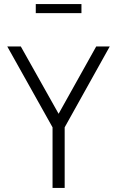

<svg xmlns="http://www.w3.org/2000/svg" viewBox="-20 -930 579 950"><path d="M157 -910H383V-865H157ZM240 0V-300L16 -700H83L270 -367L456 -700H523L300 -300V0Z"/></svg>

Font: Haskoy Light
Style: Regular
Weight: 300
Designer: Ertekin Erdin
Foundry: Ertekin Erdin
Version: Version 2.000; ttfautohint (v1.8.4.7-5d5b)